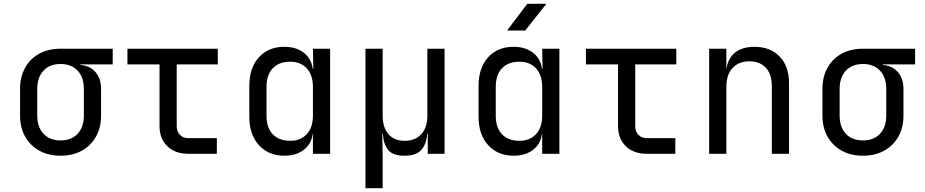

<svg xmlns="http://www.w3.org/2000/svg" viewBox="-20 -805 4840 1005"><path d="M297 10Q233 10 185.5 -16.5Q138 -43 111.5 -90Q85 -137 85 -200V-340Q85 -403 111.5 -450.5Q138 -498 185.5 -524Q233 -550 297 -550H570V-468H401V-465Q451 -461 480 -427.5Q509 -394 509 -340V-200Q509 -137 482.5 -90Q456 -43 408.5 -16.5Q361 10 297 10ZM297 -70Q354 -70 386.5 -105Q419 -140 419 -200V-340Q419 -400 386.5 -435Q354 -470 297 -470Q240 -470 207.5 -435Q175 -400 175 -340V-200Q175 -140 207.5 -105Q240 -70 297 -70Z M965 0Q897 0 856 -39.5Q815 -79 815 -145V-468H647V-550H1120V-468H905V-145Q905 -117 921.5 -99.5Q938 -82 965 -82H1115V0Z M1468 10Q1386 10 1335.5 -45Q1285 -100 1285 -194V-355Q1285 -450 1335 -505Q1385 -560 1468 -560Q1530 -560 1570 -529Q1610 -498 1617 -445H1620L1618 -550H1708V0H1618V-105H1617Q1610 -51 1570 -20.5Q1530 10 1468 10ZM1498 -68Q1554 -68 1586 -103Q1618 -138 1618 -200V-350Q1618 -412 1586 -447Q1554 -482 1498 -482Q1441 -482 1408 -448Q1375 -414 1375 -350V-200Q1375 -136 1408 -102Q1441 -68 1498 -68Z M1893 180V-550H1983V-200Q1983 -138 2013 -103Q2043 -68 2098 -68Q2154 -68 2185.5 -103Q2217 -138 2217 -200V-550H2307V0H2219V-105H2216Q2213 -52 2186 -21Q2159 10 2097 10Q2035 10 2011 -21Q1987 -52 1984 -105H1981L1983 20V180Z M2634 -645 2740 -785H2840L2729 -645ZM2668 10Q2586 10 2535.5 -45Q2485 -100 2485 -194V-355Q2485 -450 2535 -505Q2585 -560 2668 -560Q2730 -560 2770 -529Q2810 -498 2817 -445H2820L2818 -550H2908V0H2818V-105H2817Q2810 -51 2770 -20.5Q2730 10 2668 10ZM2698 -68Q2754 -68 2786 -103Q2818 -138 2818 -200V-350Q2818 -412 2786 -447Q2754 -482 2698 -482Q2641 -482 2608 -448Q2575 -414 2575 -350V-200Q2575 -136 2608 -102Q2641 -68 2698 -68Z M3365 0Q3297 0 3256 -39.5Q3215 -79 3215 -145V-468H3047V-550H3520V-468H3305V-145Q3305 -117 3321.5 -99.5Q3338 -82 3365 -82H3515V0Z M3692 0V-550H3782V-445H3783Q3790 -500 3828 -530Q3866 -560 3929 -560Q4012 -560 4061 -509Q4110 -458 4110 -370V0H4020V-354Q4020 -417 3988.5 -450.5Q3957 -484 3903 -484Q3847 -484 3814.5 -449Q3782 -414 3782 -350V0Z M4497 10Q4433 10 4385.5 -16.5Q4338 -43 4311.5 -90Q4285 -137 4285 -200V-340Q4285 -403 4311.5 -450.5Q4338 -498 4385.5 -524Q4433 -550 4497 -550H4770V-468H4601V-465Q4651 -461 4680 -427.5Q4709 -394 4709 -340V-200Q4709 -137 4682.5 -90Q4656 -43 4608.5 -16.5Q4561 10 4497 10ZM4497 -70Q4554 -70 4586.5 -105Q4619 -140 4619 -200V-340Q4619 -400 4586.5 -435Q4554 -470 4497 -470Q4440 -470 4407.5 -435Q4375 -400 4375 -340V-200Q4375 -140 4407.5 -105Q4440 -70 4497 -70Z"/></svg>

Font: JetBrainsMonoNL NFM
Style: Regular
Weight: 400
Monospace: yes
Designer: Philipp Nurullin, Konstantin Bulenkov
Foundry: JetBrains
Version: Version 2.304; ttfautohint (v1.8.4.7-5d5b);Nerd Fonts 3.3.0